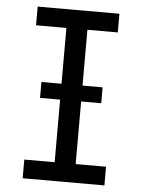

<svg xmlns="http://www.w3.org/2000/svg" viewBox="-53 -777 605 819"><g transform="rotate(5 250.0 -367.5)"><path d="M75 0V-80H205V-655H75V-735H425V-655H295V-80H425V0ZM119 -348V-416H381V-348Z"/></g></svg>

Font: Iosevka SS04 Medium
Style: Regular
Weight: 500
Monospace: yes
Designer: Belleve Invis
Foundry: Belleve Invis
Version: Version 19.0.0; ttfautohint (v1.8.4)